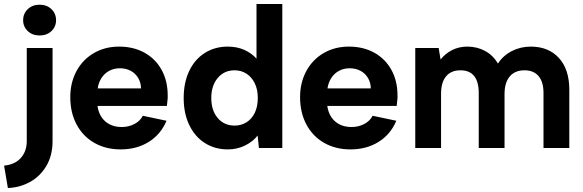

<svg xmlns="http://www.w3.org/2000/svg" viewBox="-52 -740 2915 960"><path d="M81.8 -35.2V-500H210.8V-34.2Q210.8 37.4 179.7 89.7Q148.7 142 97.6 170Q46.5 198 -12.6 200L-31.6 88.1Q22.3 83 52 49.9Q81.8 16.7 81.8 -35.2ZM63.7 -638.8Q63.7 -672.4 87.1 -694.5Q110.4 -716.5 146 -716.5Q181.7 -716.5 205 -694.5Q228.3 -672.4 228.3 -638.8Q228.3 -606.3 205 -584.4Q181.7 -562.6 146 -562.6Q110.4 -562.6 87.1 -584.4Q63.7 -606.3 63.7 -638.8Z M299.4 -254.5Q299.4 -327 330.6 -384.8Q361.9 -442.5 417.6 -474.8Q473.4 -507 543.4 -507Q615.5 -507 670.5 -476.5Q725.5 -446 756 -390.7Q786.5 -335.5 786.5 -262.9V-248.9Q785.5 -237.9 784.5 -229.9Q783.5 -222 782.5 -210.4H435.4Q439.9 -178.1 455.8 -154.2Q471.8 -130.3 497.5 -117.6Q523.1 -104.9 556 -104.9Q591.9 -104.9 620.5 -120.1Q649.1 -135.3 662.1 -161.2L780.6 -136.2Q752.1 -68.1 691.8 -30.5Q631.5 7 551.5 7Q476.9 7 419.6 -25.7Q362.4 -58.5 330.9 -117.7Q299.4 -177 299.4 -254.5ZM547.5 -398.6Q517.6 -398.6 494.1 -385.9Q470.7 -373.2 455.8 -350.6Q440.9 -327.9 436.4 -298.1H653.1Q652.6 -326.9 638.9 -350.1Q625.2 -373.2 601.5 -385.9Q577.9 -398.6 547.5 -398.6Z M866.4 -250Q866.4 -327 894.1 -385.3Q921.9 -443.5 972.1 -475.3Q1022.4 -507 1086.8 -507Q1132.7 -507 1169.1 -490.8Q1205.6 -474.6 1230.5 -446.7V-720H1359.5V0H1242.6L1236.1 -62.4Q1212.6 -31.9 1173.4 -12.5Q1134.2 7 1086.8 7Q1022.6 7 972.5 -24.7Q922.4 -56.5 894.4 -114.6Q866.4 -172.8 866.4 -250ZM1237 -250Q1237 -292.9 1221.6 -324Q1206.2 -355.1 1180 -371.8Q1153.8 -388.5 1121 -388.5Q1068.7 -388.5 1036.6 -350.1Q1004.4 -311.7 1004.4 -250.1Q1004.4 -187.7 1036.6 -149.9Q1068.7 -112 1121.2 -112Q1153.4 -112 1180 -128.2Q1206.5 -144.5 1221.8 -175.8Q1237 -207.1 1237 -250Z M1448.4 -254.5Q1448.4 -327 1479.6 -384.8Q1510.9 -442.5 1566.6 -474.8Q1622.4 -507 1692.4 -507Q1764.5 -507 1819.5 -476.5Q1874.5 -446 1905 -390.7Q1935.5 -335.5 1935.5 -262.9V-248.9Q1934.5 -237.9 1933.5 -229.9Q1932.5 -222 1931.5 -210.4H1584.4Q1588.9 -178.1 1604.8 -154.2Q1620.8 -130.3 1646.5 -117.6Q1672.1 -104.9 1705 -104.9Q1740.9 -104.9 1769.5 -120.1Q1798.1 -135.3 1811.1 -161.2L1929.6 -136.2Q1901.1 -68.1 1840.8 -30.5Q1780.5 7 1700.5 7Q1625.9 7 1568.6 -25.7Q1511.4 -58.5 1479.9 -117.7Q1448.4 -177 1448.4 -254.5ZM1696.5 -398.6Q1666.6 -398.6 1643.1 -385.9Q1619.7 -373.2 1604.8 -350.6Q1589.9 -327.9 1585.4 -298.1H1802.1Q1801.6 -326.9 1787.9 -350.1Q1774.2 -373.2 1750.5 -385.9Q1726.9 -398.6 1696.5 -398.6Z M2024.3 -500H2141.3L2150.8 -442.6Q2175.3 -473 2209.3 -490Q2243.3 -507 2284.2 -507Q2333.2 -507 2373.4 -485.3Q2413.6 -463.5 2437.6 -422.1Q2463.2 -462 2506.9 -484.5Q2550.6 -507 2601.5 -507Q2690.5 -507 2742.5 -450.2Q2794.5 -393.5 2794.5 -291V0H2665.5V-275Q2665.5 -330.2 2640.9 -359.4Q2616.2 -388.5 2570.3 -388.5Q2523 -388.5 2496.8 -357.9Q2470.7 -327.3 2470.7 -269.5V0H2341.7V-275Q2341.7 -331.2 2318.8 -359.9Q2295.8 -388.5 2250 -388.5Q2203.6 -388.5 2178.5 -358.4Q2153.3 -328.3 2153.3 -271V0H2024.3Z"/></svg>

Font: AF Albert Sans Medium
Style: Regular
Weight: 500
Designer: Andreas Rasmussen
Foundry: a.Foundry
Version: Version 1.300;Glyphs 3.2 (3231)